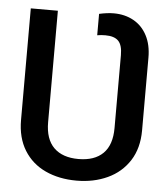

<svg xmlns="http://www.w3.org/2000/svg" viewBox="-52 -764 718 821"><g transform="rotate(5 307.0 -353.5)"><path d="M47.9 -228.5V-707H164.1V-228.5Q164.1 -155.8 201.2 -119.4Q238.3 -83 306.6 -83Q375.5 -83 412.4 -119.4Q449.2 -155.8 449.2 -228.5V-541Q449.2 -584.5 431.6 -602.3Q414.1 -620.1 376 -620.1Q356.9 -620.1 340.8 -617.2V-709Q376 -716.8 403.3 -716.8Q451.7 -716.8 488.8 -696Q525.9 -675.3 546.6 -635.7Q567.4 -596.2 567.4 -541V-228.5Q567.4 -152.3 533 -98.6Q498.5 -44.9 439.2 -17.6Q379.9 9.8 306.6 9.8Q231.4 9.8 172.9 -17.3Q114.3 -44.4 81.1 -98.1Q47.9 -151.9 47.9 -228.5Z"/></g></svg>

Font: Pretendard Medium
Style: Regular
Weight: 500
Designer: Base glyphs from Inter by Rasmus Andersson; Hangeul glyphs from Noto Sans CJK(Source Han Sans) by Jang Soo-young and Kan
Foundry: Kil Hyung-jin
Version: Version 1.309